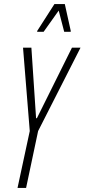

<svg xmlns="http://www.w3.org/2000/svg" viewBox="-20 -922 415 942"><path d="M66 0 126 -279 93 -688H134L157 -342H161L333 -688H375L167 -279L108 0ZM162 -766 163 -771 247 -902H298L327 -771V-766H295L268 -870L194 -766Z"/></svg>

Font: Saira Ultra Condensed ExLight
Style: Italic
Weight: 200
Width: 1
Italic angle: -12°
Designer: Hector Gatti with collaboration of the Omnibus-Type team
Foundry: Omnibus-Type
Version: Version 1.001; ttfautohint (v1.8)